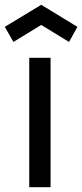

<svg xmlns="http://www.w3.org/2000/svg" viewBox="-42 -781 343 801"><path d="M14 -606 -22 -669 130 -761 281 -669 246 -606 130 -677ZM80 0V-540H169V0Z"/></svg>

Font: Manrope Medium
Style: Medium
Weight: 500
Designer: Mikhail Sharanda
Foundry: Mikhail Sharanda
Version: Version 4.000;hotconv 1.0.109;makeotfexe 2.5.65596